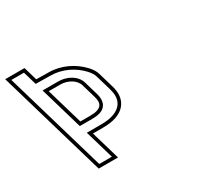

<svg xmlns="http://www.w3.org/2000/svg" viewBox="-294 -850 1081 1033"><g transform="rotate(-30 246.5 -334.0)"><path d="M42.8 0H162.8L110.4 -179H171.7C203.4 -179 230 -182.5 251.7 -189.5C324.6 -213 349.7 -271.3 328.5 -344L300.1 -441C295.2 -457.7 284.5 -475 268 -493C219.3 -546.1 146 -583 67.3 -583L-8 -584L-32.5 -668H-152.5ZM145.4 -269H84.1L18.1 -495H89.3C134.6 -495 180.3 -470.4 191.8 -431L217.2 -344C230.6 -298.4 217.9 -269 145.4 -269ZM57.8 -20 -125.8 -648H-47.5L-23 -564.2L67.2 -563C139.8 -563 208.1 -528.8 253.3 -479.5C268.4 -463 277.2 -448.1 280.9 -435.4L309.3 -338.4C328.2 -273.7 308 -228.7 245.6 -208.5C226.6 -202.4 201.9 -199 171.7 -199H83.8L136.1 -20ZM145.4 -249C163.8 -249 179.4 -250.7 192.7 -254.5C241.3 -268.4 247.8 -310.6 236.4 -349.6L211 -436.6C196 -487.8 140.4 -515 89.3 -515H-8.6L69.1 -249Z"/></g></svg>

Font: Din Kursivschrift
Style: BreitLeftGho
Weight: 400
Version: Version 1.089